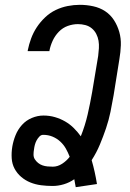

<svg xmlns="http://www.w3.org/2000/svg" viewBox="-20 -763 540 796"><path d="M294 13Q292 5 291 -3Q290 -11 288 -20Q268 -6 244.5 1Q221 8 198 8Q174 8 150.5 5Q127 2 106 -6.5Q85 -15 68 -29.5Q51 -44 40.5 -63.5Q30 -83 28.5 -107Q27 -131 31 -155Q35 -179 44.5 -202.5Q54 -226 71 -245Q88 -264 112 -274Q136 -284 160 -284Q185 -284 207.5 -277.5Q230 -271 250 -259.5Q270 -248 286 -232Q302 -216 315 -198Q333 -243 343.5 -289Q354 -335 362 -381L387 -531Q389 -547 390 -563Q391 -579 388.5 -594Q386 -609 379 -622.5Q372 -636 360.5 -645.5Q349 -655 334 -659Q319 -663 303 -663Q282 -663 261 -655.5Q240 -648 224 -631.5Q208 -615 198.5 -594.5Q189 -574 185 -553V-551H95V-554Q100 -579 109 -603.5Q118 -628 132.5 -650Q147 -672 167 -691Q187 -710 211 -721.5Q235 -733 260.5 -738Q286 -743 311 -743Q339 -743 366.5 -737Q394 -731 416 -716.5Q438 -702 452.5 -679.5Q467 -657 474.5 -630.5Q482 -604 481 -575.5Q480 -547 475 -518L451 -368Q445 -333 438 -299Q431 -265 419.5 -231Q408 -197 394 -163.5Q380 -130 360 -99Q367 -75 372.5 -50Q378 -25 382 0ZM199 -72Q219 -72 237.5 -84Q256 -96 269 -113Q262 -131 253 -147Q244 -163 230 -176Q216 -189 198 -196.5Q180 -204 159 -204Q150 -204 143 -196.5Q136 -189 131.5 -180.5Q127 -172 124.5 -162.5Q122 -153 121 -144Q119 -133 119 -122Q119 -111 124.5 -102.5Q130 -94 138 -87.5Q146 -81 156 -77.5Q166 -74 177 -73Q188 -72 199 -72Z"/></svg>

Font: Iosevka Term Curly Md Obl
Style: Regular
Weight: 500
Italic angle: -9°
Designer: Belleve Invis
Foundry: Belleve Invis
Version: Version 32.3.0